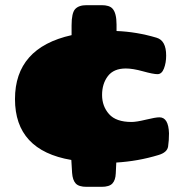

<svg xmlns="http://www.w3.org/2000/svg" viewBox="-20 -722 716 743"><path d="M467 -457Q420 -457 397.5 -427.5Q375 -398 375 -354.5Q375 -311 402 -280.5Q429 -250 489 -250Q508 -250 545 -259Q582 -268 597 -268Q632 -268 634 -206Q634 -178 630.5 -155Q627 -132 593 -122Q514 -98 430 -93Q429 -77 428 -51Q427 -25 415 -12Q403 1 373 1H315Q285 1 273 -12Q261 -25 259 -53L256 -103Q38 -140 38 -338.5Q38 -537 257 -586V-624Q257 -672 271 -687Q285 -702 315 -702H373Q403 -702 415 -689Q431 -672 431 -627V-602Q509 -599 586 -576Q623 -565 623 -507Q623 -479 614.5 -457Q606 -435 589.5 -435Q573 -435 533.5 -446Q494 -457 467 -457Z"/></svg>

Font: Chango
Style: Regular
Weight: 400
Designer: Manuel Lupez
Foundry: Fontstage
Version: Version 1.001